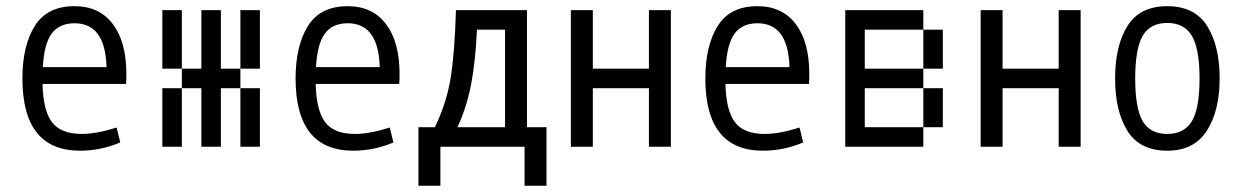

<svg xmlns="http://www.w3.org/2000/svg" viewBox="-20 -470 3978 615"><path d="M384.8 -232.4Q384.8 -211.9 383.8 -201.2H116.2Q118.2 -116.2 146.5 -78.6Q174.8 -41 242.2 -41Q289.1 -41 353.5 -61.5L365.2 -13.7Q302.7 12.7 236.3 12.7Q51.8 12.7 51.8 -218.8Q51.8 -323.2 91.3 -386.7Q130.9 -450.2 218.8 -450.2Q297.9 -450.2 341.3 -393.1Q384.8 -335.9 384.8 -232.4ZM117.2 -254.9H321.3Q317.4 -395.5 218.8 -395.5Q169.9 -395.5 145.5 -362.3Q121.1 -329.1 117.2 -254.9Z M562.5 -250H500V-437.5H562.5ZM687.5 -250H750V-187.5H687.5V0H625V-187.5H562.5V-250H625V-437.5H687.5ZM750 -437.5H812.5V-250H750ZM500 -187.5H562.5V0H500ZM750 -187.5H812.5V0H750Z M1259.8 -232.4Q1259.8 -211.9 1258.8 -201.2H991.2Q993.2 -116.2 1021.5 -78.6Q1049.8 -41 1117.2 -41Q1164.1 -41 1228.5 -61.5L1240.2 -13.7Q1177.7 12.7 1111.3 12.7Q926.8 12.7 926.8 -218.8Q926.8 -323.2 966.3 -386.7Q1005.9 -450.2 1093.8 -450.2Q1172.9 -450.2 1216.3 -393.1Q1259.8 -335.9 1259.8 -232.4ZM992.2 -254.9H1196.3Q1192.4 -395.5 1093.8 -395.5Q1044.9 -395.5 1020.5 -362.3Q996.1 -329.1 992.2 -254.9Z M1730.5 -62.5V125H1660.2V0H1390.6V125H1320.3V-62.5H1373Q1410.2 -139.6 1423.3 -219.2Q1436.5 -298.8 1440.4 -437.5H1668V-62.5ZM1597.7 -375H1507.8Q1502.9 -271.5 1488.8 -198.7Q1474.6 -126 1445.3 -62.5H1597.7Z M2058.6 0V-187.5H1878.9V0H1808.6V-437.5H1878.9V-250H2058.6V-437.5H2128.9V0Z M2572.3 -232.4Q2572.3 -211.9 2571.3 -201.2H2303.7Q2305.7 -116.2 2334 -78.6Q2362.3 -41 2429.7 -41Q2476.6 -41 2541 -61.5L2552.7 -13.7Q2490.2 12.7 2423.8 12.7Q2239.3 12.7 2239.3 -218.8Q2239.3 -323.2 2278.8 -386.7Q2318.4 -450.2 2406.2 -450.2Q2485.4 -450.2 2528.8 -393.1Q2572.3 -335.9 2572.3 -232.4ZM2304.7 -254.9H2508.8Q2504.9 -395.5 2406.2 -395.5Q2357.4 -395.5 2333 -362.3Q2308.6 -329.1 2304.7 -254.9Z M2937.5 -250V-187.5H2750V-62.5H2937.5V0H2687.5V-437.5H2937.5V-375H2750V-250ZM2937.5 -375H3000V-250H2937.5ZM2937.5 -62.5V-187.5H3000V-62.5Z M3371.1 0V-187.5H3191.4V0H3121.1V-437.5H3191.4V-250H3371.1V-437.5H3441.4V0Z M3551.8 -218.8Q3551.8 -323.2 3591.3 -386.7Q3630.9 -450.2 3718.8 -450.2Q3806.6 -450.2 3846.7 -386.7Q3886.7 -323.2 3886.7 -218.8Q3886.7 -115.2 3845.7 -51.3Q3804.7 12.7 3718.8 12.7Q3630.9 12.7 3591.3 -50.8Q3551.8 -114.3 3551.8 -218.8ZM3822.3 -218.8Q3822.3 -313.5 3797.9 -355Q3773.4 -396.5 3718.8 -396.5Q3664.1 -396.5 3640.1 -355Q3616.2 -313.5 3616.2 -218.8Q3616.2 -123 3640.1 -82Q3664.1 -41 3718.8 -41Q3773.4 -41 3797.9 -82Q3822.3 -123 3822.3 -218.8Z"/></svg>

Font: Sudo Light
Style: Regular
Weight: 300
Monospace: yes
Designer: Jens Kutilek
Foundry: Jens Kutilek
Version: Version 0.040